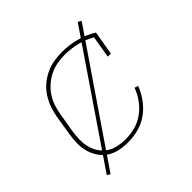

<svg xmlns="http://www.w3.org/2000/svg" viewBox="-165 -725 929 929"><g transform="rotate(-45 300.0 -260.0)"><path d="M252 8Q222 8 193.5 2Q165 -4 142 -19Q119 -34 103.5 -57Q88 -80 80.5 -107Q73 -134 73.5 -164Q74 -194 79 -223L95 -323Q100 -351 109.5 -378Q119 -405 135 -430Q151 -455 174 -474.5Q197 -494 224 -506.5Q251 -519 279 -523.5Q307 -528 334 -528Q384 -528 431 -515Q478 -502 517 -478L496 -355H475L494 -468Q460 -488 419 -498.5Q378 -509 335 -509Q309 -509 283 -504.5Q257 -500 233 -488.5Q209 -477 188 -459Q167 -441 152 -418.5Q137 -396 128.5 -371Q120 -346 116 -320L99 -220Q95 -194 94.5 -167Q94 -140 100.5 -115.5Q107 -91 121 -70Q135 -49 155.5 -35.5Q176 -22 202 -16.5Q228 -11 254 -11Q286 -11 318.5 -19.5Q351 -28 379.5 -48.5Q408 -69 428.5 -97.5Q449 -126 460 -157L479 -151Q466 -117 443.5 -86Q421 -55 390.5 -33Q360 -11 323.5 -1.5Q287 8 252 8ZM82 57 66 47 491 -577 508 -567Z"/></g></svg>

Font: Iosevka HT Thin Extended
Style: Italic
Weight: 100
Width: 7
Italic angle: -9°
Monospace: yes
Designer: Belleve Invis
Foundry: Belleve Invis
Version: Version 32.3.0; ttfautohint (v1.8.4)